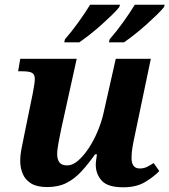

<svg xmlns="http://www.w3.org/2000/svg" viewBox="-20 -786 720 816"><path d="M504 10Q438 10 412.5 -18Q387 -46 387 -86Q387 -94 389 -108.5Q391 -123 392 -130H384Q355 -89 326 -57.5Q297 -26 262.5 -8.5Q228 9 180 9Q137 9 112 -6.5Q87 -22 76.5 -47.5Q66 -73 66 -102Q66 -127 72 -157Q78 -187 83 -212L119 -388Q123 -408 125.5 -425Q128 -442 128 -450Q128 -470 116 -476.5Q104 -483 75 -483H57L66 -536H306L240 -237Q235 -213 229 -181.5Q223 -150 223 -131Q223 -109 232.5 -96Q242 -83 266 -83Q288 -83 311 -102.5Q334 -122 355.5 -154Q377 -186 393.5 -224.5Q410 -263 419 -301L472 -536H621L553 -211Q547 -184 543 -160Q539 -136 539 -115Q539 -70 574 -70Q590 -70 603 -76Q616 -82 633 -93L657 -59Q633 -34 596 -12Q559 10 504 10ZM446 -619Q474 -651 502.5 -690.5Q531 -730 553 -766H680L677 -756Q667 -743 646.5 -723Q626 -703 601.5 -681Q577 -659 552 -639.5Q527 -620 507 -606H443ZM256 -619Q284 -651 312.5 -690.5Q341 -730 363 -766H490L487 -756Q477 -743 456.5 -723Q436 -703 411.5 -681Q387 -659 362 -639.5Q337 -620 317 -606H253Z"/></svg>

Font: Noto Serif
Style: Bold Italic
Weight: 700
Italic angle: -12°
Designer: Monotype Design Team
Foundry: Monotype Imaging Inc.
Version: Version 2.013